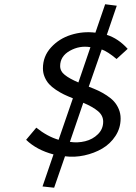

<svg xmlns="http://www.w3.org/2000/svg" viewBox="-20 -771 640 904"><path d="M234.9 112.8 180.2 106.9 231.9 -43.9Q152.3 -64.9 103 -112.8L150.9 -169.9Q202.6 -128.4 255.9 -112.8L323.2 -308.1Q298.8 -317.9 281 -326.4Q263.2 -335 243.4 -348.1Q223.6 -361.3 211.2 -375Q198.7 -388.7 190.4 -408Q182.1 -427.2 182.1 -449.2Q182.1 -505.9 220.2 -547.6Q258.3 -589.4 314.5 -606.9Q370.6 -624.5 429.2 -617.2L475.1 -751L529.8 -744.1L482.9 -606.9Q537.1 -589.8 581.1 -541L528.8 -493.2Q486.3 -528.8 459 -538.1L397.9 -362.8Q423.8 -353 442.6 -344.2Q461.4 -335.4 482.4 -321.8Q503.4 -308.1 516.8 -293.2Q530.3 -278.3 539.1 -257.6Q547.9 -236.8 547.9 -212.9Q547.9 -168 523.7 -130.9Q499.5 -93.8 461.4 -71.5Q423.3 -49.3 377 -39.3Q330.6 -29.3 286.1 -35.2ZM349.1 -382.8 405.8 -548.8Q355 -557.6 309.1 -532Q263.2 -506.3 263.2 -460Q263.2 -435.5 285.4 -418Q307.6 -400.4 349.1 -382.8ZM309.1 -103Q345.2 -97.2 380.9 -106Q416.5 -114.7 441.2 -139.2Q465.8 -163.6 465.8 -198.2Q465.8 -227.1 441.4 -247.6Q417 -268.1 372.1 -287.1Z"/></svg>

Font: Office Code Pro D Italic
Style: Regular
Weight: 400
Italic angle: -9°
Designer: Nathan Rutzky & Paul D. Hunt
Foundry: Adobe Systems Incorporated
Version: Version 1.004;PS 001.004;hotconv 1.0.70;makeotf.lib2.5.58329